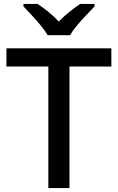

<svg xmlns="http://www.w3.org/2000/svg" viewBox="-20 -961 603 981"><path d="M335 0H227V-621H13V-714H549V-621H335ZM224 -781Q210 -804 188 -831Q166 -858 142 -883.5Q118 -909 100 -928V-941H172Q198 -924 226.5 -901Q255 -878 280 -851Q307 -878 335.5 -901Q364 -924 390 -941H463V-928Q445 -909 420.5 -883.5Q396 -858 373.5 -831Q351 -804 338 -781Z"/></svg>

Font: Noto Sans Tamil Medium
Style: Regular
Weight: 500
Designer: Jelle Bosma - Monotype Design Team
Foundry: Monotype Imaging Inc.
Version: Version 2.004; ttfautohint (v1.8.4.7-5d5b)